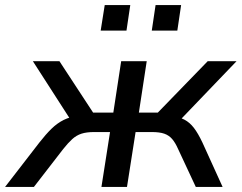

<svg xmlns="http://www.w3.org/2000/svg" viewBox="-49 -739 955 759"><path d="M-29 0 107 -176Q132 -208 154.5 -230Q177 -252 203 -265Q229 -278 263 -281L238 -253L81 -497H186L319 -294H399L430 -497H531L500 -294H575L772 -497H886L652 -253L627 -280Q659 -277 680 -266Q701 -255 717.5 -233.5Q734 -212 751 -176L831 0H725L655 -150Q644 -175 631.5 -189.5Q619 -204 600.5 -210.5Q582 -217 551 -217H487L453 0H352L386 -217H323Q293 -217 273 -210.5Q253 -204 236.5 -189Q220 -174 201 -150L85 0ZM551 -618 566 -719H667L652 -618ZM349 -618 365 -719H466L451 -618Z"/></svg>

Font: Nunito Sans 7pt Medium
Style: Italic
Weight: 500
Italic angle: -9°
Designer: Vernon Adams
Foundry: Vernon Adams
Version: Version 3.101;gftools[0.9.27]